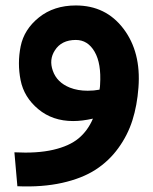

<svg xmlns="http://www.w3.org/2000/svg" viewBox="-20 -451 555 696"><path d="M43 224.1 32.2 101.1Q114.7 105.5 172.9 92Q231 78.6 264.6 50.8Q298.3 22.9 316.9 -21Q278.3 -12.2 245.1 -12.2Q170.4 -12.2 118.7 -55.4Q66.9 -98.6 54.7 -160.2Q42.5 -221.7 54.9 -283.2Q67.4 -344.7 121.3 -387.9Q175.3 -431.2 254.9 -431.2Q363.8 -431.2 427.7 -346.7Q491.7 -262.2 481.9 -133.8Q477.1 -68.8 460 -14.9Q442.9 39.1 408.9 85.9Q375 132.8 326.2 164.3Q277.3 195.8 205.3 211.9Q133.3 228 43 224.1ZM254.9 -306.2Q202.6 -306.2 178.7 -268.1Q157.2 -234.9 171.4 -194.8Q186 -152.3 233.4 -133.3Q261.7 -122.1 297.9 -122.1Q320.8 -122.1 340.8 -126Q342.8 -137.7 342.8 -144Q347.7 -220.7 323 -263.4Q298.3 -306.2 254.9 -306.2Z"/></svg>

Font: LT Superior
Style: Bold
Weight: 400
Designer: Daniel Lyons
Foundry: LyonsType
Version: Version 1.000